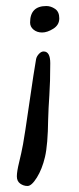

<svg xmlns="http://www.w3.org/2000/svg" viewBox="-20 -385 263 638"><path d="M80 -310Q80 -365 134 -365Q149 -365 163 -355.5Q177 -346 177 -324Q177 -302 157 -289.5Q137 -277 120 -277Q103 -277 91.5 -286.5Q80 -296 80 -310ZM100 -189Q102 -198 109.5 -206Q117 -214 125 -214Q147 -214 147 -175Q147 -112 144 -68.5Q141 -25 140 12Q139 96 129.5 136.5Q120 177 102.5 205Q85 233 71.5 233Q58 233 47 225Q36 217 36 201Q36 185 43.5 154.5Q51 124 56.5 94.5Q62 65 77.5 -42.5Q93 -150 100 -189Z"/></svg>

Font: Cookie
Style: Regular
Weight: 400
Designer: Ania Kruk
Foundry: Ania Kruk
Version: Version 1.004